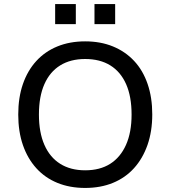

<svg xmlns="http://www.w3.org/2000/svg" viewBox="-20 -918 840 947"><path d="M400 9Q324 9 263 -16Q202 -41 159 -88.5Q116 -136 93 -202.5Q70 -269 70 -353Q70 -437 93 -503.5Q116 -570 159 -617Q202 -664 263 -689Q324 -714 400 -714Q476 -714 537 -689Q598 -664 641.5 -617.5Q685 -571 708 -504Q731 -437 731 -354Q731 -270 707.5 -203Q684 -136 641 -88.5Q598 -41 537 -16Q476 9 400 9ZM400 -78Q473 -78 523.5 -110Q574 -142 601.5 -203.5Q629 -265 629 -353Q629 -442 602 -503Q575 -564 524 -595.5Q473 -627 400 -627Q328 -627 277 -595.5Q226 -564 199 -503Q172 -442 172 -353Q172 -265 199 -203.5Q226 -142 277 -110Q328 -78 400 -78ZM446 -799V-898H548V-799ZM252 -799V-898H354V-799Z"/></svg>

Font: Nunito Sans 12pt ExtraLight 9pt Medium
Style: Regular
Weight: 500
Version: Version 3.101;gftools[0.9.27]